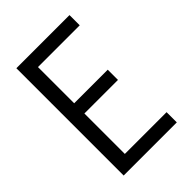

<svg xmlns="http://www.w3.org/2000/svg" viewBox="-215 -832 930 930"><g transform="rotate(-45 250.0 -367.5)"><path d="M72 0V-735H436V-665H150V-417H380V-347H150V-70H436V0Z"/></g></svg>

Font: Zed Sans
Style: Regular
Weight: 400
Designer: Belleve Invis
Foundry: Belleve Invis
Version: Version 1.0.0; ttfautohint (v1.8.4)